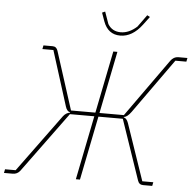

<svg xmlns="http://www.w3.org/2000/svg" viewBox="-84 -967 1043 1027"><g transform="rotate(5 437.0 -453.5)"><path d="M530 -786Q464 -786 439 -855L423 -900L439 -907L462 -842Q485 -804 531 -804Q576 -804 618 -842L665 -907L680 -899L647 -855Q595 -786 530 -786ZM-25 0 -21 -20H36L263 -330Q278 -349 299 -352V-354Q282 -357 274 -383L181 -678H122L126 -698H175Q196 -698 203 -676L303 -364H434L501 -698H523L456 -364H587L808 -674Q825 -698 850 -698H899L895 -678H836L627 -385Q606 -356 588 -354L587 -352Q603 -349 612 -324L716 -20H775L771 0H722Q700 0 693 -22L583 -344H452L383 0H361L430 -344H299L61 -19Q46 0 22 0Z"/></g></svg>

Font: IBM Plex Sans Thin
Style: Italic
Weight: 100
Italic angle: -11.31°
Designer: Mike Abbink, Paul van der Laan, Pieter van Rosmalen
Foundry: Bold Monday
Version: Version 3.0